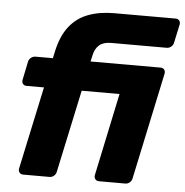

<svg xmlns="http://www.w3.org/2000/svg" viewBox="-53 -791 812 842"><g transform="rotate(5 353.5 -370.0)"><path d="M80.1 0Q69.5 0 63.6 -7.2Q57.6 -14.5 59.6 -25.1L137.4 -388.9H60.9Q50.3 -388.9 44.5 -396.1Q38.8 -403.4 41 -414L57.8 -494.9Q59.8 -505.5 68.8 -512.8Q77.9 -520 88.5 -520H165L172 -552Q187 -620.1 219.8 -661.5Q252.6 -702.9 302.2 -721.4Q351.9 -740 416.4 -740H686.5Q697.1 -740 702.6 -732.8Q708 -725.5 706 -714.9L688.6 -634Q686.6 -623.4 677.9 -616.1Q669.1 -608.9 658.5 -608.9H413.2Q380 -608.9 361.5 -592.9Q343 -576.9 337 -547L331 -520H639.5Q650.1 -520 655.6 -512.8Q661 -505.5 659 -494.9L559.2 -25.1Q557.2 -14.5 548.7 -7.2Q540.1 0 529.5 0H413.7Q403.1 0 397.2 -7.2Q391.2 -14.5 393.2 -25.1L470 -388.9H303.4L225.6 -25.1Q223.6 -14.5 215.1 -7.2Q206.5 0 195.9 0Z"/></g></svg>

Font: Rubik Light
Style: Italic
Weight: 300
Italic angle: -12°
Designer: Hubert and Fischer
Foundry: Hubert and Fischer
Version: Version 2.300;gftools[0.9.30]